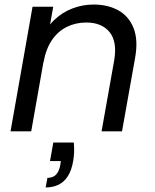

<svg xmlns="http://www.w3.org/2000/svg" viewBox="-20 -578 680 845"><path d="M214.6 49.2H304.9Q306.9 72 306.1 92.6Q305.2 113.2 301.9 131.5Q295.2 171.1 278.9 196.9Q262.6 222.7 237.9 234.8Q213.2 247 180.9 247L188.7 204.8Q213.4 204.8 226.9 190.3Q240.4 175.8 245.2 148.6L247.7 131H200.1ZM26.4 0 123.2 -548.3H214.2L117.4 0ZM427 0 482.2 -310.2Q496.9 -394 462.5 -436.4Q428.1 -478.9 359.5 -478.9Q312.8 -478.9 273.8 -459.5Q234.8 -440.2 208.3 -401.2Q181.9 -362.2 171.4 -302.9L165.6 -409.5Q183.9 -456.6 218.6 -490Q253.4 -523.4 298.4 -540.7Q343.5 -558 391.9 -558Q455.5 -558 501.6 -532Q547.7 -506 568.2 -453.6Q588.7 -401.3 574.5 -322.6L517 0Z"/></svg>

Font: Poppins Variable
Style: Italic
Weight: 100
Italic angle: -10°
Designer: Jonny Pinhorn
Foundry: Indian Type Foundry
Version: Version 6.000